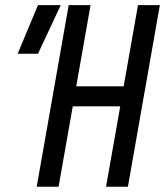

<svg xmlns="http://www.w3.org/2000/svg" viewBox="-20 -713 630 733"><path d="M384.8 0 439 -307.1H257.8L203.6 0H120.1L242.2 -693.4H325.7L271 -383.3H452.1L506.8 -693.4H590.3L468.3 0ZM47.4 -507.8 125 -693.4H211.9L125 -507.8Z"/></svg>

Font: CaskaydiaCove NFP SemiLight
Style: Italic
Weight: 350
Italic angle: -10°
Designer: Aaron Bell
Foundry: Saja Typeworks
Version: Version 2111.001; VTT 6.35;Nerd Fonts 3.1.1